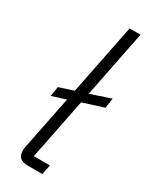

<svg xmlns="http://www.w3.org/2000/svg" viewBox="-193 -788 670 837"><g transform="rotate(30 141.5 -370.0)"><path d="M192 -49 182 0H108Q57 0 57 -46Q57 -55 59 -66L113 -335L43 -313L51 -362L123 -385L194 -740H249L182 -404L283 -438L276 -388L172 -355L111 -49Z"/></g></svg>

Font: IBM Plex Sans Light
Style: Italic
Weight: 300
Italic angle: -11.31°
Designer: Mike Abbink, Paul van der Laan, Pieter van Rosmalen
Foundry: Bold Monday
Version: Version 3.0